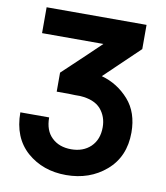

<svg xmlns="http://www.w3.org/2000/svg" viewBox="-83 -802 764 885"><g transform="rotate(10 298.5 -360.0)"><path d="M369.1 -464.8Q409.2 -503.9 531.2 -620.1Q531.2 -648.4 531.2 -733.4Q414.1 -733.4 63.5 -733.4Q63.5 -703.1 63.5 -612.3Q134.8 -612.3 350.6 -612.3Q307.6 -570.3 176.8 -447.3Q176.8 -424.8 176.8 -358.4Q190.4 -358.4 232.4 -358.4Q249 -358.4 261.7 -357.4Q273.4 -357.4 286.1 -357.4Q352.5 -353.5 383.8 -318.4Q414.1 -283.2 414.1 -233.4Q414.1 -175.8 378.9 -141.6Q343.8 -108.4 288.1 -108.4Q231.4 -108.4 197.3 -141.6Q163.1 -173.8 163.1 -235.4Q118.2 -235.4 28.3 -235.4Q28.3 -117.2 102.5 -51.8Q176.8 12.7 285.2 12.7Q395.5 12.7 471.7 -52.7Q548.8 -119.1 548.8 -232.4Q548.8 -326.2 497.1 -384.8Q444.3 -444.3 369.1 -464.8Z"/></g></svg>

Font: BM-Biotif
Style: Bold
Weight: 400
Designer: Deni Anggara
Version: Version 1.000;PS 001.000;hotconv 1.0.88;makeotf.lib2.5.64776